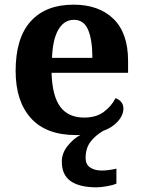

<svg xmlns="http://www.w3.org/2000/svg" viewBox="-20 -569 612 823"><path d="M394 234Q321 234 283 207.5Q245 181 245 124Q245 88 269 57.5Q293 27 325 9Q321 10 316 10Q311 10 306 10Q178 10 112.5 -62.5Q47 -135 47 -265Q47 -406 111.5 -477.5Q176 -549 295 -549Q404 -549 466.5 -488Q529 -427 529 -308V-257H201Q204 -157 238.5 -111Q273 -65 341 -65Q392 -65 425 -89.5Q458 -114 475 -148Q489 -144 499 -132.5Q509 -121 509 -104Q509 -75 484.5 -48Q460 -21 422 -8Q387 13 367 40Q347 67 347 109Q347 136 366.5 149Q386 162 416 162Q430 162 445.5 160Q461 158 479 154V218Q464 225 437 229.5Q410 234 394 234ZM376 -321Q376 -397 358 -440.5Q340 -484 297 -484Q255 -484 230.5 -442.5Q206 -401 203 -321Z"/></svg>

Font: Noto Serif Gurmukhi
Style: Bold
Weight: 700
Designer: Vaibhav Singh and the Monotype Design Team
Foundry: Monotype Imaging Inc.
Version: Version 2.004; ttfautohint (v1.8.4.7-5d5b)